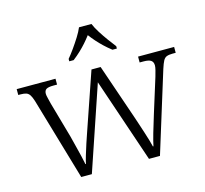

<svg xmlns="http://www.w3.org/2000/svg" viewBox="-109 -890 1084 1013"><g transform="rotate(-15 433.0 -383.0)"><path d="M81 -451Q74 -473 66.5 -484.5Q59 -496 47.5 -500Q36 -504 16 -504H4V-536H216V-504H196Q168 -504 157 -497Q146 -490 146 -472Q146 -464 150.5 -446.5Q155 -429 158 -416L213 -222Q219 -198 227 -166.5Q235 -135 242 -106Q249 -77 252 -60H255Q258 -77 266.5 -105Q275 -133 285 -164Q295 -195 304 -220L412 -534H462L566 -231Q572 -213 580 -189Q588 -165 596 -140Q604 -115 610.5 -93.5Q617 -72 620 -58H623Q628 -83 640 -125Q652 -167 669 -221L728 -410Q733 -427 737 -443Q741 -459 741 -468Q741 -487 729 -495.5Q717 -504 688 -504H667V-536H864V-504H847Q827 -504 815 -499.5Q803 -495 795.5 -481Q788 -467 779 -439L643 0H583L427 -460L271 0H213ZM310 -619Q326 -638 344.5 -664Q363 -690 380 -717Q397 -744 406 -766H474Q483 -744 500 -717Q517 -690 536 -664Q555 -638 570 -619V-606H546Q524 -623 505.5 -640.5Q487 -658 471 -676Q455 -694 440 -714Q425 -694 409 -676Q393 -658 374.5 -640.5Q356 -623 334 -606H310Z"/></g></svg>

Font: Noto Serif Armenian Light
Style: Regular
Weight: 300
Version: Version 2.007